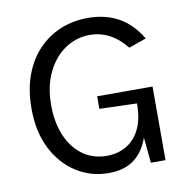

<svg xmlns="http://www.w3.org/2000/svg" viewBox="-75 -713 794 799"><g transform="rotate(-10 322.0 -313.5)"><path d="M322 12Q247 12 185.5 -27Q124 -66 87.5 -137.5Q51 -209 51 -307Q51 -388.5 74.5 -450.5Q98 -512.5 139 -554.5Q180 -596.5 233.2 -617.8Q286.5 -639 346 -639Q419.5 -639 475 -608.8Q530.5 -578.5 570 -513L496 -487Q462.5 -528.5 424.2 -548.2Q386 -568 343 -568Q286.5 -568 239 -536.5Q191.5 -505 162.8 -446.5Q134 -388 134 -307Q134 -235 157.5 -179.2Q181 -123.5 224.2 -91.8Q267.5 -60 327 -60Q372.5 -60 408.8 -81Q445 -102 466 -144.2Q487 -186.5 487 -251H511Q511 -171 492 -112Q473 -53 431.2 -20.5Q389.5 12 322 12ZM501 0 487 -148V-253L329 -258V-311H563V0Z"/></g></svg>

Font: Karla
Style: Regular
Weight: 400
Designer: Jonathan Pinhorn
Version: Version 2.004;gftools[0.9.33]